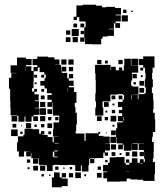

<svg xmlns="http://www.w3.org/2000/svg" viewBox="-20 -764 714 814"><path d="M316 -691H306V-679H292V-693H304V-741H331V-744H387V-740H413V-733H430V-735H468V-730H493V-702H470V-699H492V-673H470V-666H489V-646H469V-665H463V-642H441V-640H463V-612H436V-609H415V-600H409V-576H369V-577H340V-604H338V-587H320V-605H337V-648H343V-669H342V-673H316ZM502 -723H516V-709H502ZM536 -719H542V-713H536ZM496 -699H522V-673H496ZM291 -664H307V-648H291ZM321 -648V-664H337V-648ZM284 -641H314V-611H284ZM260 -635H278V-617H260ZM322 -619V-633H336V-619ZM288 -607H310V-585H288ZM259 -606H279V-586H259ZM628 -204V-184H625V-162H632V-120H631V-91H628V-77H637V-25H635V3H587V-2H562V-3H533V-7H517V5H488V6H434V-8H418V-34H434V-37H417V-65H438V-74H445V-97H474V-98H508V-73H513V-66H528V-74H539V-93H563V-74H573V-89H589V-77H594V-91H591V-120H590V-128H568V-154H590V-155H565V-156H542V-154H564V-128H538V-150H537V-125H505V-150H501V-131H481V-151H500V-156H476V-182H474V-158H448V-184H472V-220H477V-245H500V-250H480V-272H498V-284H484V-298H498V-310H480V-332H500V-342H506V-361H501V-365H479V-363H448V-334H415V-308H418V-274H384V-308H387V-334H384V-368H386V-425H385V-453H383V-489H449V-466H451V-481H471V-466H484V-478H498V-465H505V-487H507V-515H535V-487H537V-486H566V-456H540V-422H536V-401H541V-397H567V-365H541V-364H564V-343H567V-365H593V-369H598V-394H594V-428H597V-455H595V-477H587V-488H568V-514H587V-525H635V-477H627V-455H625V-428H628V-394H624V-369H629V-341H631V-301H629V-286H636V-258H638V-204ZM389 -94V-93H362V-90H358V-64H355V-37H327V-63H323V-39H299V-63H293V-65H268V-64H234V-65H209V-63H203V-39H179V-63H173V-65H145V-92H142V-93H113V-116H111V-101H91V-121H106V-122H82V-100H60V-122H52V-160H56V-186H79V-193H84V-218H118V-216H146V-197H154V-208H168V-194H157V-192H182V-183H203V-161H208V-184H227V-185H205V-217H207V-245H230V-252H231V-274H204V-303H203V-329H201V-311H181V-331H199V-341H181V-361H199V-369H179V-389H169V-401H151V-421H169V-433H174V-448H168V-458H148V-478H140V-462H123V-419H122V-390H116V-376H125V-387H137V-375H126V-364H144V-338H128V-335H145V-307H128V-305H145V-277H122V-271H141V-251H121V-270H114V-248H88V-270H84V-248H58V-273H53V-275H25V-304H24V-333H23V-388H18V-434H28V-454H50V-455H25V-487H52V-520H90V-514H114V-488H90V-483H113V-463H122V-480H138V-488H118V-514H138V-524H184V-521H211V-512H232V-490H214V-489H239V-462H241V-481H261V-461H242V-455H265V-432H272V-422H292V-400H272V-394H294V-374H304V-328H297V-310H300V-286H306V-236H303V-209H301V-198H338V-169H339V-167H343V-199H397V-205H405V-197H399V-188H418V-185H445V-157H425V-156H446V-126H425V-118H438V-104H424V-117H418V-94ZM537 -515H565V-487H537ZM240 -512H262V-490H240ZM270 -512H292V-490H270ZM410 -492H392V-510H410ZM500 -492H482V-510H500ZM437 -495H425V-507H437ZM88 -482V-463H89V-482ZM290 -480V-462H272V-480ZM587 -465H575V-477H587ZM272 -450H290V-432H272ZM542 -450H560V-432H542ZM125 -447H137V-435H125ZM155 -435V-447H167V-435ZM577 -437V-445H585V-437ZM591 -401H571V-421H591ZM556 -416V-406H546V-416ZM135 -415V-407H127V-415ZM591 -371H571V-391H591ZM267 -390V-374H268V-390ZM155 -375V-387H167V-375ZM538 -343V-361H536V-343ZM169 -343H153V-359H169ZM453 -359H469V-343H453ZM483 -343V-359H499V-343ZM172 -310H150V-332H172ZM421 -331H441V-311H421ZM457 -317V-325H465V-317ZM175 -277H147V-305H175ZM181 -301H201V-281H181ZM468 -284H454V-298H468ZM427 -287V-295H435V-287ZM53 -249H29V-273H53ZM473 -249H449V-273H473ZM150 -272H172V-250H150ZM391 -271H411V-251H391ZM198 -268V-254H184V-268ZM214 -254V-268H228V-254ZM424 -268H438V-254H424ZM502 -252H504V-268H502ZM90 -220V-242H112V-220ZM201 -221H181V-241H201ZM33 -223V-239H49V-223ZM168 -238V-224H154V-238ZM126 -226V-236H136V-226ZM457 -227V-235H465V-227ZM69 -229V-233H73V-229ZM55 -187H27V-215H55ZM471 -191H451V-211H471ZM197 -207V-195H185V-207ZM76 -196H66V-206H76ZM433 -203V-199H429V-203ZM211 -156H229V-158H211ZM450 -152H472V-130H450ZM224 -126H211V-122H224ZM540 -100V-122H562V-100ZM204 -121V-99H209V-97H224V-100H210V-121ZM590 -102H572V-120H590ZM469 -119V-103H453V-119ZM513 -119H529V-103H513ZM487 -107V-115H495V-107ZM142 -70H120V-92H142ZM380 -90V-72H362V-90ZM108 -74H94V-88H108ZM514 -74V-88H528V-74ZM436 -86V-76H426V-86ZM574 -73V-71H585V-73ZM172 -40H150V-62H172ZM141 -41H121V-61H141ZM214 -44V-58H228V-44ZM408 -58V-44H394V-58ZM276 -46V-56H286V-46ZM105 -47H97V-55H105ZM248 -48V-54H254V-48ZM528 -36H517V-35H528ZM233 -12H242V-7H267V25H242V30H200V-12H209V-33H233ZM323 -9H299V-33H323ZM411 -11H391V-31H411ZM242 -30H260V-12H242ZM290 -12H272V-30H290ZM166 -16H156V-26H166ZM345 -17H337V-25H345ZM194 -18H188V-24H194Z"/></svg>

Font: Rubik-Storm
Style: Regular
Weight: 400
Designer: NaN (generative design), Hubert & Fischer (Rubik source font outlines)
Foundry: NaN, Hubert & Fischer
Version: Version 1.000